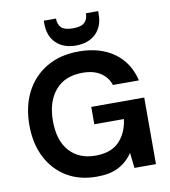

<svg xmlns="http://www.w3.org/2000/svg" viewBox="-98 -1004 974 1099"><g transform="rotate(-10 389.0 -454.0)"><path d="M376 12Q276 12 202 -32.5Q128 -77 87 -157.5Q46 -238 46 -345Q46 -453 88 -535.5Q130 -618 209 -665Q288 -712 397 -712Q521 -712 602.5 -653Q684 -594 708 -489H557Q542 -535 501.5 -561.5Q461 -588 397 -588Q294 -588 238.5 -522.5Q183 -457 183 -345Q183 -231 238.5 -169.5Q294 -108 389 -108Q481 -108 528 -157.5Q575 -207 585 -286H413V-387H721V0H596L586 -89Q553 -40 503 -14Q453 12 376 12ZM389 -748Q316 -748 273.5 -789.5Q231 -831 231 -903V-920H302Q302 -886 321 -867Q340 -848 389 -848Q437 -848 456.5 -867Q476 -886 476 -920H547V-902Q547 -830 504 -789Q461 -748 389 -748Z"/></g></svg>

Font: DM Sans
Style: Bold
Weight: 700
Designer: Colophon Foundry, Jonny Pinhorn
Foundry: Colophon Foundry
Version: Version 4.004; ttfautohint (v1.8.4.7-5d5b)